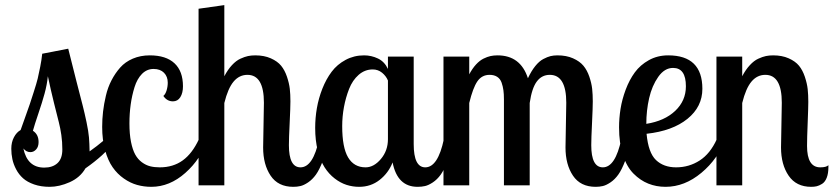

<svg xmlns="http://www.w3.org/2000/svg" viewBox="-20 -720 3239 746"><path d="M389.2 -179.2H431.2Q405.3 -143.1 376.5 -116.9Q347.7 -90.8 312 -65.9Q291.5 -30.3 251 -12.2Q210.4 5.9 172.9 5.9Q139.2 5.9 112.5 -3.4Q85.9 -12.7 69.6 -27.3Q53.2 -42 42.7 -62Q32.2 -82 28.1 -101.6Q23.9 -121.1 23.9 -142.1Q23.9 -167.5 34.2 -186.8Q44.4 -206.1 60.1 -214.8Q62 -220.2 77.1 -262.5Q92.3 -304.7 95.9 -315.7Q99.6 -326.7 110.8 -361.6Q122.1 -396.5 126.5 -414.8Q130.9 -433.1 136.2 -460.2Q141.6 -487.3 144 -511.2L245.1 -530.8Q259.3 -473.1 277.1 -403.8Q294.9 -334.5 301.8 -307.9Q308.6 -281.2 316.2 -245.4Q323.7 -209.5 325.7 -186Q327.6 -162.6 328.1 -131.8Q353.5 -149.4 389.2 -179.2ZM222.2 -139.2Q222.2 -168.5 218.3 -195.6Q214.4 -222.7 208.5 -245.4Q202.6 -268.1 189.9 -319.3Q177.2 -370.6 166 -423.8Q162.6 -390.6 153.1 -356Q143.6 -321.3 128.9 -278.3Q114.3 -235.4 107.9 -211.9Q129.9 -197.8 129.9 -168Q129.9 -149.9 120.4 -139.4Q110.8 -128.9 98.1 -128.9Q82 -128.9 70.8 -143.1Q86.4 -68.8 151.9 -68.8Q184.6 -68.8 203.4 -86.2Q222.2 -103.5 222.2 -139.2Z M614.7 -347.2Q622.6 -353.5 627.2 -368.4Q631.8 -383.3 631.8 -398.9Q631.8 -422.4 617.2 -437.3Q602.5 -452.1 576.7 -452.1Q550.8 -452.1 531.7 -432.9Q512.7 -413.6 502.7 -381.3Q492.7 -349.1 487.8 -314Q482.9 -278.8 482.9 -240.2Q482.9 -199.2 489 -168.7Q495.1 -138.2 505.4 -119.6Q515.6 -101.1 531.2 -89.6Q546.9 -78.1 563.2 -74Q579.6 -69.8 600.6 -69.8Q652.8 -69.8 689.9 -96.7Q727.1 -123.5 752.9 -179.2H786.6Q761.2 -102.5 700.2 -48.3Q639.2 5.9 567.9 5.9Q539.1 5.9 512.7 -1.5Q486.3 -8.8 461.2 -26.4Q436 -43.9 417.7 -70.1Q399.4 -96.2 388.2 -136.5Q377 -176.8 377 -227.1Q377 -256.8 380.4 -286.4Q383.8 -315.9 391.4 -348.1Q398.9 -380.4 413.1 -407.7Q427.2 -435.1 446.8 -457.3Q466.3 -479.5 496.1 -492.2Q525.9 -504.9 562 -504.9Q625 -504.9 658 -474.1Q690.9 -443.4 690.9 -384.8Q690.9 -358.9 680.7 -342.5Q670.4 -326.2 651.9 -326.2Q628.9 -326.2 614.7 -347.2Z M751.5 -686 851.6 -700.2V-423.8Q865.2 -449.7 881.3 -467Q897.5 -484.4 914.1 -491.9Q930.7 -499.5 943.6 -502.2Q956.5 -504.9 971.7 -504.9Q1006.3 -504.9 1032.2 -493.4Q1058.1 -481.9 1072.3 -464.6Q1086.4 -447.3 1095 -421.9Q1103.5 -396.5 1106 -374.8Q1108.4 -353 1108.4 -326.2Q1108.4 -303.2 1105.5 -242.7Q1102.5 -182.1 1102.5 -155.8Q1102.5 -69.8 1147.5 -69.8Q1196.8 -69.8 1219.7 -179.2H1256.3Q1248 -131.3 1234.6 -95.9Q1221.2 -60.5 1207.5 -41.5Q1193.8 -22.5 1177 -11.2Q1160.2 0 1147.2 2.9Q1134.3 5.9 1119.6 5.9Q1060.5 5.9 1031.5 -37.4Q1002.4 -80.6 1002.4 -147Q1002.4 -159.2 1003.9 -233.2Q1005.4 -307.1 1005.4 -320.8Q1005.4 -429.2 941.4 -429.2Q909.7 -429.2 887.7 -403.1Q865.7 -377 851.6 -319.8V0H751.5Z M1487.3 -500H1587.4V-160.2Q1587.4 -69.8 1632.3 -69.8Q1681.6 -69.8 1704.6 -179.2H1741.2Q1732.4 -131.3 1719.2 -95.9Q1706.1 -60.5 1692.4 -41.5Q1678.7 -22.5 1661.6 -11.2Q1644.5 0 1631.3 2.9Q1618.2 5.9 1602.5 5.9Q1523.9 5.9 1505.4 -88.9Q1489.3 -47.9 1455.1 -21Q1420.9 5.9 1375.5 5.9Q1350.1 5.9 1326.4 -1.7Q1302.7 -9.3 1280.3 -26.6Q1257.8 -43.9 1241.2 -69.8Q1224.6 -95.7 1214.6 -135Q1204.6 -174.3 1204.6 -223.1Q1204.6 -261.7 1211.2 -299.8Q1217.8 -337.9 1232.4 -375.2Q1247.1 -412.6 1268.6 -441.2Q1290 -469.7 1322.8 -487.3Q1355.5 -504.9 1394.5 -504.9Q1422.9 -504.9 1448.5 -492.7Q1474.1 -480.5 1487.3 -452.1ZM1400.4 -69.8Q1432.6 -69.8 1460 -102.3Q1487.3 -134.8 1487.3 -179.2V-407.2Q1480 -424.8 1464.4 -437.5Q1448.7 -450.2 1428.2 -450.2Q1397.5 -450.2 1373.5 -429.2Q1349.6 -408.2 1336.4 -374.5Q1323.2 -340.8 1316.4 -304Q1309.6 -267.1 1309.6 -230Q1309.6 -147 1332.5 -108.4Q1355.5 -69.8 1400.4 -69.8Z M1703.1 -500H1803.2V-431.2Q1815.4 -454.1 1829.6 -469.5Q1843.8 -484.9 1858.6 -492.2Q1873.5 -499.5 1886 -502.2Q1898.4 -504.9 1913.1 -504.9Q2002.4 -504.9 2031.2 -416Q2044.4 -444.3 2059.8 -463.4Q2075.2 -482.4 2091.1 -490.7Q2106.9 -499 2119.1 -502Q2131.3 -504.9 2146 -504.9Q2180.7 -504.9 2206.5 -493.4Q2232.4 -481.9 2246.8 -464.6Q2261.2 -447.3 2269.8 -422.1Q2278.3 -397 2280.8 -374.8Q2283.2 -352.5 2283.2 -326.2Q2283.2 -303.2 2280.3 -242.7Q2277.3 -182.1 2277.3 -155.8Q2277.3 -69.8 2322.3 -69.8Q2371.1 -69.8 2394 -179.2H2431.2Q2422.9 -131.3 2409.4 -95.9Q2396 -60.5 2382.3 -41.5Q2368.7 -22.5 2351.8 -11.2Q2335 0 2322 2.9Q2309.1 5.9 2294.4 5.9Q2235.4 5.9 2206.3 -37.4Q2177.2 -80.6 2177.2 -147Q2177.2 -159.2 2178.7 -233.2Q2180.2 -307.1 2180.2 -320.8Q2180.2 -429.2 2116.2 -429.2Q2085 -429.2 2065.7 -403.3Q2046.4 -377.4 2038.1 -319.8V0H1938V-334Q1938 -354.5 1936 -369.1Q1934.1 -383.8 1929 -398.7Q1923.8 -413.6 1911.9 -421.4Q1899.9 -429.2 1882.3 -429.2Q1852.1 -429.2 1834.7 -403.8Q1817.4 -378.4 1803.2 -319.8V0H1703.1Z M2709 -375Q2709 -305.2 2651.1 -258.3Q2593.3 -211.4 2492.2 -200.2Q2499 -126.5 2528.8 -98.1Q2558.6 -69.8 2606.9 -69.8Q2657.2 -69.8 2698.5 -96.4Q2739.7 -123 2765.1 -179.2H2796.9Q2770.5 -103 2705.3 -48.6Q2640.1 5.9 2565.9 5.9Q2529.8 5.9 2498.8 -6.6Q2467.8 -19 2441.7 -45.2Q2415.5 -71.3 2400.4 -117.4Q2385.3 -163.6 2385.3 -225.1Q2385.3 -260.7 2391.1 -297.4Q2397 -334 2411.1 -371.8Q2425.3 -409.7 2446.5 -438.7Q2467.8 -467.8 2501.2 -486.3Q2534.7 -504.9 2576.2 -504.9Q2709 -504.9 2709 -375ZM2491.2 -238.8Q2562 -250 2603.5 -289.3Q2645 -328.6 2645 -384.8Q2645 -456.1 2595.2 -456.1Q2562 -456.1 2537.6 -421.4Q2513.2 -386.7 2502.2 -338.6Q2491.2 -290.5 2491.2 -238.8Z M2763.7 -500H2863.8V-423.8Q2877.4 -449.7 2893.6 -467Q2909.7 -484.4 2926.3 -491.9Q2942.9 -499.5 2955.8 -502.2Q2968.8 -504.9 2983.9 -504.9Q3018.6 -504.9 3044.4 -493.4Q3070.3 -481.9 3084.5 -464.6Q3098.6 -447.3 3107.2 -421.6Q3115.7 -396 3118.2 -373.8Q3120.6 -351.6 3120.6 -324.2Q3120.6 -304.2 3118.2 -243.9Q3115.7 -183.6 3115.7 -152.8Q3115.7 -69.8 3167 -69.8Q3190.4 -69.8 3198.7 -78.1V-70.8Q3198.7 -45.9 3192.1 -29.3Q3185.5 -12.7 3174.1 -5.6Q3162.6 1.5 3153.1 3.7Q3143.6 5.9 3131.8 5.9Q3073.7 5.9 3044.2 -37.4Q3014.6 -80.6 3014.6 -147Q3014.6 -159.2 3016.1 -233.2Q3017.6 -307.1 3017.6 -320.8Q3017.6 -429.2 2953.6 -429.2Q2921.9 -429.2 2899.9 -403.1Q2877.9 -377 2863.8 -319.8V0H2763.7Z"/></svg>

Font: Lobster Two
Style: Regular
Weight: 400
Designer: Pablo Impallari
Foundry: Pablo Impallari. www.impallari.com
Version: Version 1.006